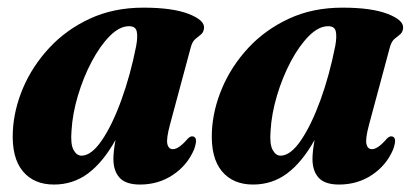

<svg xmlns="http://www.w3.org/2000/svg" viewBox="-20 -473 1081 502"><path d="M424.5 -147.5Q414.5 -110.5 417.5 -96.8Q420.5 -83 432 -83Q447.5 -83 470.5 -110Q477.5 -117 482.5 -116.5Q499.5 -116 487.5 -82.5Q470 -41 432.2 -15.8Q394.5 9.5 346 9.5Q309 9.5 292.8 -8.2Q276.5 -26 276.5 -57.5Q276.5 -77 282 -107Q249.5 -49 210.5 -19.8Q171.5 9.5 121 9.5Q68.5 9.5 39.5 -25.5Q10.5 -60.5 13.5 -128.5Q16 -185.5 40.2 -242.8Q64.5 -300 108.8 -347.8Q153 -395.5 215 -424.2Q277 -453 355 -453Q430.5 -453 472.8 -436.8Q515 -420.5 513.5 -400Q512.5 -388.5 505.5 -383Q498.5 -377.5 490.8 -371Q483 -364.5 479 -350ZM167 -131.5Q164 -96.5 172.2 -81.2Q180.5 -66 193 -66Q219 -66 246.2 -106Q273.5 -146 297.2 -211.2Q321 -276.5 336 -352.5Q340.5 -377 337.5 -390.8Q334.5 -404.5 317.5 -404.5Q292.5 -404.5 267 -378.8Q241.5 -353 219.8 -312Q198 -271 183.8 -223.2Q169.5 -175.5 167 -131.5Z M945 -147.5Q935 -110.5 938 -96.8Q941 -83 952.5 -83Q968 -83 991 -110Q998 -117 1003 -116.5Q1020 -116 1008 -82.5Q990.5 -41 952.8 -15.8Q915 9.5 866.5 9.5Q829.5 9.5 813.2 -8.2Q797 -26 797 -57.5Q797 -77 802.5 -107Q770 -49 731 -19.8Q692 9.5 641.5 9.5Q589 9.5 560 -25.5Q531 -60.5 534 -128.5Q536.5 -185.5 560.8 -242.8Q585 -300 629.2 -347.8Q673.5 -395.5 735.5 -424.2Q797.5 -453 875.5 -453Q951 -453 993.2 -436.8Q1035.5 -420.5 1034 -400Q1033 -388.5 1026 -383Q1019 -377.5 1011.2 -371Q1003.5 -364.5 999.5 -350ZM687.5 -131.5Q684.5 -96.5 692.8 -81.2Q701 -66 713.5 -66Q739.5 -66 766.8 -106Q794 -146 817.8 -211.2Q841.5 -276.5 856.5 -352.5Q861 -377 858 -390.8Q855 -404.5 838 -404.5Q813 -404.5 787.5 -378.8Q762 -353 740.2 -312Q718.5 -271 704.2 -223.2Q690 -175.5 687.5 -131.5Z"/></svg>

Font: Fraunces 144pt Soft
Style: Bold Italic
Weight: 700
Italic angle: -16°
Version: Version 1.000;[b76b70a41]